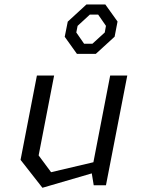

<svg xmlns="http://www.w3.org/2000/svg" viewBox="-20 -856 660 887"><path d="M230 -507H150.5L75 -117.5L176 11.5L404 -55L413 0H469.5L568 -507H489L411.5 -106.5L216 -60.5L158.5 -138ZM279 -686 335.5 -607H422.5L509.5 -686.5L523 -756.5L466.5 -835.5H379.5L293 -756ZM332.5 -706 338.5 -736.5 395 -788.5H433.5L469.5 -736.5L464 -706L407 -654H368.5Z"/></svg>

Font: Monaspace Krypton Light
Style: Italic
Weight: 300
Italic angle: -11°
Designer: Riley Cran & the Lettermatic Team
Foundry: Lettermatic
Version: Version 1.101 (Monaspace Krypton)